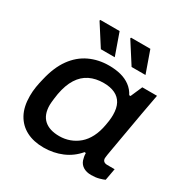

<svg xmlns="http://www.w3.org/2000/svg" viewBox="-168 -864 985 1017"><g transform="rotate(30 324.5 -356.0)"><path d="M234 12Q173 12 128.5 -11Q84 -34 59.5 -78.5Q35 -123 35 -189Q35 -218 39.5 -245.5Q44 -273 51 -300Q70 -382 108 -434.5Q146 -487 200 -512.5Q254 -538 319 -538Q359 -538 391.5 -529.5Q424 -521 449 -502.5Q474 -484 489 -455H497L528 -526H618L595 -401Q587 -353 579 -309.5Q571 -266 565 -230Q559 -194 554 -167Q549 -140 546.5 -123.5Q544 -107 544 -103Q544 -90 551.5 -83.5Q559 -77 573 -77H618L605 -5Q595 0 573.5 6Q552 12 525 12Q497 12 477.5 0.5Q458 -11 450 -33Q447 -42 445 -52.5Q443 -63 443 -75L435 -76Q398 -32 346 -10Q294 12 234 12ZM276 -82Q309 -82 339 -93Q369 -104 393.5 -125Q418 -146 435 -179Q452 -212 460 -257Q463 -273 464.5 -284.5Q466 -296 466.5 -305.5Q467 -315 467 -322Q467 -363 452.5 -390Q438 -417 409.5 -430.5Q381 -444 340 -444Q292 -444 255 -426Q218 -408 193.5 -369.5Q169 -331 158 -271Q155 -253 153.5 -240Q152 -227 151 -217.5Q150 -208 150 -200Q150 -141 182.5 -111.5Q215 -82 276 -82ZM425 -591 343 -719 345 -724H463L510 -591ZM237 -591 155 -719 157 -724H275L322 -591Z"/></g></svg>

Font: Archivo SemiExpanded Medium
Style: Italic
Weight: 500
Width: 6
Italic angle: -10°
Designer: Hector Gatti
Foundry: Omnibus-Type
Version: Version 2.001